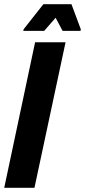

<svg xmlns="http://www.w3.org/2000/svg" viewBox="-30 -888 402 908"><path d="M-10 0 136 -688H280L133 0ZM80 -742 82 -750 175 -868H308L352 -750L351 -742H266L233 -804L179 -742Z"/></svg>

Font: Saira Condensed ExtraBold
Style: Italic
Weight: 800
Width: 3
Italic angle: -12°
Designer: Hector Gatti with collaboration of the Omnibus-Type team
Foundry: Omnibus-Type
Version: Version 1.101